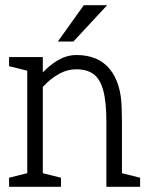

<svg xmlns="http://www.w3.org/2000/svg" viewBox="-20 -720 565 740"><path d="M450 -250H390Q390 -329 377.5 -373Q365 -417 339.5 -435Q314 -453 274 -453V-508Q358 -508 402.5 -454.5Q447 -401 449 -302ZM85 -500H145V0H85ZM390 -250H450V0H390ZM117 -350 85 -360Q85 -360 94 -375Q103 -390 120 -412Q137 -434 160.5 -456Q184 -478 213 -493Q242 -508 275 -508V-453Q241 -453 212 -437.5Q183 -422 161.5 -401.5Q140 -381 128.5 -365.5Q117 -350 117 -350ZM95 -445 15 -465V-500H95ZM135 0V-55L215 -35V0ZM15 0V-35L95 -55V0ZM440 0V-55L520 -35V0ZM393 -700 263 -560H203L303 -700Z"/></svg>

Font: Epunda Slab Light
Style: Regular
Weight: 300
Designer: Simon Atzbach
Foundry: typofactur
Version: Version 1.102